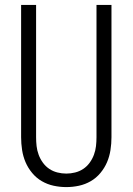

<svg xmlns="http://www.w3.org/2000/svg" viewBox="-20 -755 540 782"><path d="M250 7Q224 7 198.5 1.5Q173 -4 150.5 -17Q128 -30 111 -50.5Q94 -71 84 -94.5Q74 -118 70 -144Q66 -170 66 -196V-735H127V-196Q127 -178 129 -160Q131 -142 137.5 -124.5Q144 -107 155 -92Q166 -77 181 -67Q196 -57 214 -52.5Q232 -48 250 -48Q268 -48 286 -52.5Q304 -57 319 -67Q334 -77 345 -92Q356 -107 362.5 -124.5Q369 -142 371 -160Q373 -178 373 -196V-735H434V-196Q434 -170 430 -144Q426 -118 416 -94.5Q406 -71 389 -50.5Q372 -30 349.5 -17Q327 -4 301.5 1.5Q276 7 250 7Z"/></svg>

Font: Iosevka Fixed SS04 Light
Style: Regular
Weight: 300
Monospace: yes
Designer: Belleve Invis
Foundry: Belleve Invis
Version: Version 32.5.0